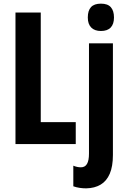

<svg xmlns="http://www.w3.org/2000/svg" viewBox="-20 -782 690 1042"><path d="M64 0V-713.9H201.2V-119.1H391.1V0ZM447.8 240.2Q429.7 240.2 412.1 237.5Q394.5 234.9 377.9 229V117.2Q388.2 121.6 398.7 123.8Q409.2 126 418.9 126Q441.4 126 452.1 107.7Q462.9 89.4 462.9 51.8V-546.9H592.8V59.1Q592.8 121.1 575.7 160.9Q558.6 200.7 526.1 220Q493.7 239.3 447.8 240.2ZM456.5 -687Q456.5 -724.6 473.9 -743.4Q491.2 -762.2 527.8 -762.2Q564.5 -762.2 581.5 -742.9Q598.6 -723.6 598.6 -687Q598.6 -651.4 580.8 -632.6Q563 -613.8 527.8 -613.8Q493.7 -613.8 475.1 -632.6Q456.5 -651.4 456.5 -687Z"/></svg>

Font: Open Sans Condensed
Style: Regular
Weight: 400
Width: 3
Designer: Monotype Design Team
Foundry: Monotype Imaging Inc.
Version: Version 3.000